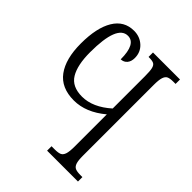

<svg xmlns="http://www.w3.org/2000/svg" viewBox="-205 -837 950 950"><g transform="rotate(45 269.5 -362.0)"><path d="M290 -31H313Q337 -31 349 -36.5Q361 -42 366.5 -59Q372 -76 372 -111V-336Q292 -269 208 -269Q119 -269 76 -327.5Q33 -386 33 -493Q33 -603 69.5 -663.5Q106 -724 175 -724Q216 -724 244.5 -698Q273 -672 273 -631Q273 -607 261 -592.5Q249 -578 228 -577Q228 -685 171 -685Q96 -685 96 -495Q96 -405 124.5 -358Q153 -311 223 -311Q298 -311 372 -377V-603Q372 -639 368 -655.5Q364 -672 354 -677.5Q344 -683 321 -683H317V-714H506V-683H491Q467 -683 455.5 -677.5Q444 -672 438.5 -655Q433 -638 433 -603V-108Q433 -74 438.5 -58Q444 -42 456 -36.5Q468 -31 492 -31H506V0H290Z"/></g></svg>

Font: Noto Serif CondLight
Style: Regular
Weight: 300
Width: 3
Designer: Monotype Design Team
Foundry: Monotype Imaging Inc.
Version: Version 1.001